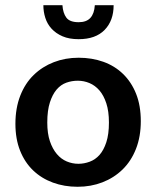

<svg xmlns="http://www.w3.org/2000/svg" viewBox="-20 -705 598 735"><path d="M519 -241Q519 -182 500.5 -135Q482 -88 449 -56Q416 -24 372 -7Q328 10 277 10Q226 10 182.5 -6Q139 -22 107 -52.5Q75 -83 57 -128Q39 -173 39 -231Q39 -291 57.5 -338.5Q76 -386 109 -418Q142 -450 186 -467Q230 -484 281 -484Q332 -484 375.5 -468.5Q419 -453 451 -422Q483 -391 501 -346Q519 -301 519 -241ZM397 -236Q397 -279 387 -309.5Q377 -340 360.5 -359Q344 -378 322.5 -387Q301 -396 278 -396Q255 -396 234 -388.5Q213 -381 197 -362.5Q181 -344 171 -313Q161 -282 161 -236Q161 -194 171 -164.5Q181 -135 197.5 -115.5Q214 -96 235.5 -87Q257 -78 280 -78Q302 -78 323.5 -86Q345 -94 361 -112Q377 -130 387 -160.5Q397 -191 397 -236ZM219 -685Q221 -655 234 -637.5Q247 -620 281 -620Q311 -620 326 -636.5Q341 -653 343 -685H415Q415 -626 380.5 -590.5Q346 -555 281 -555Q245 -555 219.5 -566Q194 -577 177.5 -595Q161 -613 153.5 -636.5Q146 -660 146 -685Z"/></svg>

Font: Mukta Mahee SemiBold
Style: Regular
Weight: 600
Designer: Shuchita Grover, Noopur Datye, Girish Dalvi, Yashodeep Gholap
Foundry: Ek Type
Version: Version 2.538;PS 1.000;hotconv 16.6.51;makeotf.lib2.5.65220;